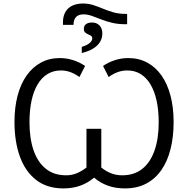

<svg xmlns="http://www.w3.org/2000/svg" viewBox="-20 -1051 1059 1081"><path d="M334.5 -911.1V-924.8Q334.5 -951.2 342.3 -970.9Q350.1 -990.7 364.7 -1004.2Q379.4 -1017.6 400.4 -1024.4Q421.4 -1031.2 448.2 -1031.2Q477.5 -1031.2 504.9 -1022.5Q532.2 -1013.7 560.1 -1002Q587.9 -990.2 619.1 -981.4Q650.4 -972.7 688 -972.7H695.8V-914.6H686Q644 -914.6 610.1 -922.9Q576.2 -931.2 548.1 -942.4Q520 -953.6 496.1 -961.9Q472.2 -970.2 450.2 -970.2Q422.4 -970.2 408.2 -955.3Q394 -940.4 394 -911.1ZM440.4 -752.4V-787.1Q469.2 -795.9 484.4 -808.6Q499.5 -821.3 499.5 -835Q499.5 -844.7 492.4 -849.4Q485.4 -854 475.8 -857.9Q466.3 -861.8 459.2 -868.4Q452.1 -875 452.1 -888.2Q452.1 -906.2 464.6 -915.3Q477.1 -924.3 497.6 -924.3Q524.4 -924.3 540.3 -907.7Q556.2 -891.1 556.2 -862.3Q556.2 -836.4 543.2 -814.9Q530.3 -793.5 504.4 -777.6Q478.5 -761.7 440.4 -752.4ZM336.9 9.8Q245.1 9.8 183.8 -37.6Q122.6 -85 92 -169.4Q61.5 -253.9 61.5 -364.3Q61.5 -446.3 79.1 -512.7Q96.7 -579.1 130.1 -626.2Q163.6 -673.3 210.7 -698.7Q257.8 -724.1 316.9 -724.1Q355.5 -724.1 392.3 -712.2Q429.2 -700.2 459 -679.7L427.2 -617.2Q404.3 -634.3 378.2 -644.3Q352.1 -654.3 322.8 -654.3Q280.8 -654.3 247.8 -634.3Q214.8 -614.3 192.1 -576.4Q169.4 -538.6 157.7 -484.6Q146 -430.7 146 -362.8Q146 -271.5 169.2 -204.3Q192.4 -137.2 238.3 -100.6Q284.2 -64 352.1 -64Q384.8 -64 413.1 -75.9Q441.4 -87.9 466.8 -107.9V-325.7H550.3V-107.9Q576.2 -86.9 605.2 -75.4Q634.3 -64 668 -64Q735.8 -64 781.5 -100.6Q827.1 -137.2 850.3 -204.3Q873.5 -271.5 873.5 -362.8Q873.5 -430.7 861.6 -484.6Q849.6 -538.6 826.9 -576.4Q804.2 -614.3 771.5 -634.3Q738.8 -654.3 696.8 -654.3Q667 -654.3 640.9 -644.3Q614.7 -634.3 591.8 -617.2L560.1 -679.7Q589.8 -700.2 626.7 -712.2Q663.6 -724.1 702.1 -724.1Q761.7 -724.1 808.8 -698.7Q856 -673.3 889.2 -626.2Q922.4 -579.1 939.9 -512.7Q957.5 -446.3 957.5 -364.3Q957.5 -281.2 940.4 -212.6Q923.3 -144 888.9 -94.2Q854.5 -44.4 803.2 -17.3Q752 9.8 683.1 9.8Q630.4 9.8 587.4 -5.6Q544.4 -21 509.8 -50.8Q474.6 -21 431.9 -5.6Q389.2 9.8 336.9 9.8Z"/></svg>

Font: Wonky
Style: Regular
Weight: 400
Designer: Monotype Design Team
Foundry: Monotype Imaging Inc.
Version: Version 3.000